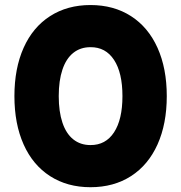

<svg xmlns="http://www.w3.org/2000/svg" viewBox="-20 -741 730 774"><path d="M38.1 -353.5Q38.1 -465.3 75.2 -548.3Q112.3 -631.3 181.9 -676Q251.5 -720.7 344.7 -720.7Q438.5 -720.7 508.1 -676Q577.6 -631.3 615 -548.3Q652.3 -465.3 652.3 -353.5Q652.3 -241.7 615 -158.7Q577.6 -75.7 508.1 -31Q438.5 13.7 344.7 13.7Q251.5 13.7 181.9 -31Q112.3 -75.7 75.2 -158.7Q38.1 -241.7 38.1 -353.5ZM473.6 -353.5Q473.6 -447.8 439.7 -499.5Q405.8 -551.3 344.7 -550.8Q304.2 -550.8 275.4 -527.8Q246.6 -504.9 231.7 -460.4Q216.8 -416 216.8 -353.5Q216.8 -291 231.7 -246.6Q246.6 -202.1 275.4 -179.2Q304.2 -156.2 344.7 -156.2Q405.8 -155.8 439.7 -207.5Q473.6 -259.3 473.6 -353.5Z"/></svg>

Font: Wanted Sans Black
Style: Regular
Weight: 900
Designer: Original Design by Kil Hyung-jin and Kang Hanbin, Wanted Lab, Inc; Hangeul from Source Han Sans by Jang Soo-young and Ka
Foundry: Wanted Lab, Inc.
Version: Version 1.003